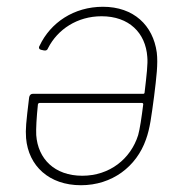

<svg xmlns="http://www.w3.org/2000/svg" viewBox="-20 -539 526 567"><path d="M443 -384C432 -464 375 -519 284 -519C198 -519 129 -472 97 -404C93 -398 96 -393 101 -392L110 -390C116 -389 120 -391 122 -397C150 -452 208 -491 280 -491C361 -491 410 -442 415 -371C417 -351 413 -317 407 -266C407 -263 405 -262 403 -262H77C71 -262 67 -258 66 -251C57 -176 55 -158 57 -131C64 -49 125 8 219 8C311 8 383 -47 411 -127C423 -160 427 -195 435 -254C442 -311 447 -350 443 -384ZM223 -20C141 -20 92 -70 87 -140C86 -158 88 -193 92 -231C93 -234 95 -235 97 -235H399C401 -235 403 -234 403 -231C398 -191 393 -158 388 -140C366 -70 304 -20 223 -20Z"/></svg>

Font: Barlow Thin
Style: Italic
Weight: 250
Italic angle: -7°
Designer: Jeremy Tribby
Foundry: Tribby Type
Version: Version 1.422;hotconv 1.0.109;makeotfexe 2.5.65596